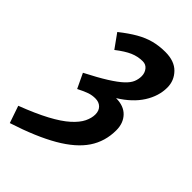

<svg xmlns="http://www.w3.org/2000/svg" viewBox="-267 -747 1012 1012"><g transform="rotate(45 239.0 -241.5)"><path d="M19 181 -14 85Q80 49 142.5 15.5Q205 -18 241 -50.5Q277 -83 291.5 -113Q306 -143 306 -170Q306 -198 289.5 -214Q273 -230 246 -230Q223 -230 201.5 -223Q180 -216 143 -197L104 -279Q178 -317 224 -346Q270 -375 294.5 -398Q319 -421 327.5 -442Q336 -463 336 -485Q336 -509 322 -527Q308 -545 284 -545Q248 -545 214.5 -530.5Q181 -516 136 -481L80 -559Q128 -597 168 -620Q208 -643 248 -653.5Q288 -664 334 -664Q402 -664 438 -627Q474 -590 474 -538Q474 -475 436 -415Q398 -355 322 -308Q380 -308 411.5 -275Q443 -242 443 -189Q443 -106 399.5 -41Q356 24 262 78.5Q168 133 19 181Z"/></g></svg>

Font: Source Sans 3
Style: Bold Italic
Weight: 700
Italic angle: -11°
Designer: Paul D. Hunt
Foundry: Adobe
Version: Version 3.052;hotconv 1.1.0;makeotfexe 2.6.0